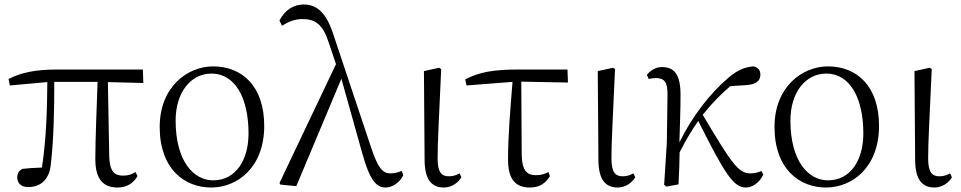

<svg xmlns="http://www.w3.org/2000/svg" viewBox="-20 -822 4286 856"><path d="M505 14C545 14 575 -5 593 -37L584 -55C568 -45 553 -39 528 -39C490 -39 469 -58 467 -125L461 -456L619 -452L617 -512H232C139 -512 76 -499 18 -470L24 -441L191 -456C190 -335 187 -208 167 -75C132 -74 104 -72 79 -69C64 -60 57 -49 57 -30C57 -6 74 12 105 12C161 12 201 -21 207 -93C220 -208 222 -335 222 -457H415C411 -329 405 -204 405 -113C405 -20 442 14 505 14Z M922 14C1036 14 1158 -73 1158 -261C1158 -435 1062 -526 930 -526C816 -526 692 -435 692 -256C692 -68 803 14 922 14ZM930 -18C844 -18 763 -102 763 -285C763 -408 829 -494 923 -494C1026 -494 1088 -389 1088 -227C1088 -109 1032 -18 930 -18Z M1700 14C1730 14 1764 -10 1778 -41L1771 -60C1753 -52 1733 -49 1721 -49C1686 -49 1665 -72 1634 -166L1468 -663C1437 -762 1395 -802 1334 -802C1287 -802 1250 -776 1226 -731L1237 -707C1264 -724 1293 -737 1328 -737C1385 -737 1419 -714 1445 -634L1478 -536L1226 -6L1230 1L1301 8L1502 -471L1595 -139C1631 -9 1662 14 1700 14Z M1959 14C1996 14 2025 -10 2037 -32L2029 -49C2015 -42 2002 -36 1982 -36C1950 -36 1931 -51 1931 -116C1931 -195 1937 -282 1947 -514L1938 -520L1870 -505L1873 -110C1873 -19 1906 14 1959 14Z M2343 14C2385 14 2413 -5 2432 -37L2425 -55C2409 -46 2392 -41 2369 -41C2331 -41 2308 -59 2306 -130L2304 -458L2512 -454L2510 -512H2290C2181 -512 2117 -501 2054 -468L2060 -441L2265 -457C2256 -344 2245 -221 2245 -111C2245 -20 2280 14 2343 14Z M2734 14C2771 14 2800 -10 2812 -32L2804 -49C2790 -42 2777 -36 2757 -36C2725 -36 2706 -51 2706 -116C2706 -195 2712 -282 2722 -514L2713 -520L2645 -505L2648 -110C2648 -19 2681 14 2734 14Z M3305 14C3335 14 3365 -7 3383 -43L3375 -60C3363 -54 3344 -49 3325 -49C3271 -49 3240 -97 3113 -310C3154 -362 3194 -402 3236 -438L3299 -442C3346 -444 3370 -458 3370 -489C3370 -513 3356 -522 3340 -526C3308 -524 3272 -514 3227 -475C3147 -407 3066 -304 3009 -187C3011 -257 3014 -330 3014 -395C3015 -489 2987 -523 2931 -523C2901 -523 2878 -506 2864 -488L2872 -470C2882 -472 2893 -474 2904 -474C2942 -474 2956 -456 2956 -402L2953 -187L2941 2L2951 10L3005 0C3008 -48 3009 -95 3010 -143C3042 -205 3061 -236 3093 -283C3212 -45 3251 14 3305 14Z M3663 14C3777 14 3899 -73 3899 -261C3899 -435 3803 -526 3671 -526C3557 -526 3433 -435 3433 -256C3433 -68 3544 14 3663 14ZM3671 -18C3585 -18 3504 -102 3504 -285C3504 -408 3570 -494 3664 -494C3767 -494 3829 -389 3829 -227C3829 -109 3773 -18 3671 -18Z M4146 14C4183 14 4212 -10 4224 -32L4216 -49C4202 -42 4189 -36 4169 -36C4137 -36 4118 -51 4118 -116C4118 -195 4124 -282 4134 -514L4125 -520L4057 -505L4060 -110C4060 -19 4093 14 4146 14Z"/></svg>

Font: Noto Serif JP Light
Style: Regular
Weight: 300
Designer: Ryoko NISHIZUKA 西塚涼子 (kana & ideographs); Frank Grießhammer (Latin, Greek & Cyrillic); Wenlong ZHANG 张文龙 (bopomofo); San
Foundry: Adobe
Version: Version 2.001;hotconv 1.1.0;makeotfexe 2.6.0